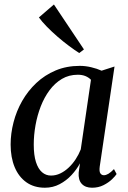

<svg xmlns="http://www.w3.org/2000/svg" viewBox="-20 -846 582 876"><path d="M435 -86Q432 -63.5 438 -55Q444 -46.5 454 -46.5Q463.5 -46.5 474.8 -53.2Q486 -60 500 -74.5L512 -52Q506.5 -43 491 -28Q475.5 -13 452.2 -1.2Q429 10.5 400 10.5Q369.5 10.5 353 -7.2Q336.5 -25 339 -59L345 -101Q330 -73 306.5 -47.5Q283 -22 252.2 -5.8Q221.5 10.5 185 10.5Q135.5 10.5 100.5 -14.2Q65.5 -39 47 -83.2Q28.5 -127.5 28.5 -186.5Q28.5 -237 41.8 -288.2Q55 -339.5 81.2 -385.5Q107.5 -431.5 145.8 -467.5Q184 -503.5 233.8 -524.5Q283.5 -545.5 344 -545.5Q370 -545.5 396.2 -539.2Q422.5 -533 443.5 -523.5L502.5 -542.5ZM395 -482Q385 -492.5 370 -498.8Q355 -505 335 -505Q294.5 -505 262.5 -486Q230.5 -467 206.2 -434.5Q182 -402 166 -360.8Q150 -319.5 142 -274.5Q134 -229.5 134 -186.5Q134 -138 144 -106.8Q154 -75.5 171.8 -60.2Q189.5 -45 212.5 -45Q235 -45 255.2 -54.8Q275.5 -64.5 293.5 -81.5Q311.5 -98.5 325.5 -120Q339.5 -141.5 348.5 -164.5ZM341.5 -604Q321 -617 294.8 -636.5Q268.5 -656 242 -679Q215.5 -702 193.2 -724.8Q171 -747.5 157.5 -766.5L226 -825.5L363 -620.5Z"/></svg>

Font: Merriweather 72pt
Style: Italic
Weight: 400
Italic angle: -7.8°
Version: Version 2.101